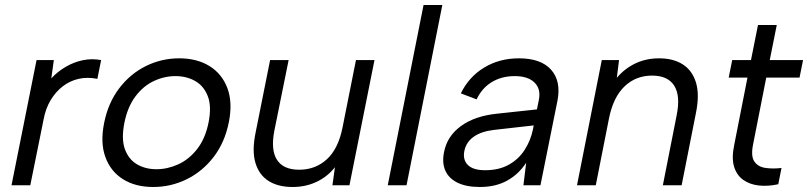

<svg xmlns="http://www.w3.org/2000/svg" viewBox="-20 -740 3228 767"><path d="M126 -500H195L185 -427Q210 -454 242.5 -473Q275 -492 311 -499.5Q347 -507 384 -500L369 -425Q329 -433 294 -425Q259 -417 230.5 -395Q202 -373 182 -339.5Q162 -306 154 -262L101 0H26Z M592 7Q521 7 471.5 -24Q422 -55 401 -112.5Q380 -170 396 -249Q412 -329 456 -387Q500 -445 562.5 -476Q625 -507 696 -507Q767 -507 817 -476Q867 -445 888.5 -387.5Q910 -330 894 -251Q878 -171 833.5 -113Q789 -55 726 -24Q663 7 592 7ZM605 -64Q649 -64 692 -83.5Q735 -103 767.5 -144.5Q800 -186 813 -250Q826 -315 810 -356Q794 -397 759.5 -416.5Q725 -436 681 -436Q637 -436 595 -416.5Q553 -397 521.5 -355.5Q490 -314 477 -250Q464 -185 479 -144Q494 -103 527.5 -83.5Q561 -64 605 -64Z M1376 0H1308L1318 -72Q1288 -34 1244.5 -13.5Q1201 7 1149 7Q1091 7 1053 -17Q1015 -41 1000.5 -89Q986 -137 1001 -210L1059 -500H1133L1076 -218Q1061 -141 1086.5 -101.5Q1112 -62 1175 -62Q1240 -62 1285.5 -103.5Q1331 -145 1348 -229L1402 -500H1476Z M1672 -720H1747L1604 0H1529Z M2071 0 2082 -90Q2052 -44 2006 -18.5Q1960 7 1897 7Q1843 7 1808 -10Q1773 -27 1759 -58.5Q1745 -90 1754 -133Q1766 -196 1821.5 -236.5Q1877 -277 1967 -286L2125 -303L2133 -343Q2141 -385 2115 -410.5Q2089 -436 2036 -436Q1984 -436 1944.5 -412Q1905 -388 1884 -343L1821 -367Q1853 -433 1914 -470Q1975 -507 2053 -507Q2141 -507 2181.5 -461.5Q2222 -416 2207 -338L2139 0ZM2112 -239 1953 -221Q1902 -215 1872 -193.5Q1842 -172 1835 -137Q1828 -102 1849 -81Q1870 -60 1918 -60Q1973 -60 2012.5 -82Q2052 -104 2076 -141.5Q2100 -179 2109 -223Z M2384 -500H2453L2444 -429Q2475 -466 2518 -486.5Q2561 -507 2613 -507Q2670 -507 2708 -482.5Q2746 -458 2760.5 -409.5Q2775 -361 2760 -288L2703 0H2628L2683 -279Q2699 -357 2673.5 -397.5Q2648 -438 2585 -438Q2520 -438 2475 -395Q2430 -352 2413 -268L2360 0H2285Z M2980 -500 3008 -640H3083L3055 -500H3188L3174 -430H3041L2988 -161Q2979 -115 2994 -94Q3009 -73 3039 -69Q3069 -65 3102 -69L3089 -4Q3048 5 3011.5 1Q2975 -3 2949 -21.5Q2923 -40 2912.5 -74Q2902 -108 2913 -161L2966 -430H2891L2905 -500Z"/></svg>

Font: Albert Sans
Style: Italic
Weight: 400
Italic angle: -11.25°
Designer: Andreas Rasmussen
Foundry: a.Foundry
Version: Version 1.025